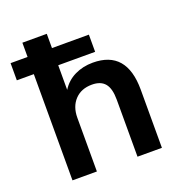

<svg xmlns="http://www.w3.org/2000/svg" viewBox="-143 -814 869 924"><g transform="rotate(-20 292.0 -352.5)"><path d="M72 0V-544H-15V-632H72V-705H197V-632H386V-544H197V-418Q222 -458 264 -478.5Q306 -499 357 -499Q530 -499 530 -298V0H405V-292Q405 -349 383.5 -375Q362 -401 317 -401Q262 -401 229.5 -366.5Q197 -332 197 -275V0Z"/></g></svg>

Font: Nunito Sans
Style: Bold
Weight: 700
Designer: Vernon Adams
Foundry: Vernon Adams
Version: Version 3.101; ttfautohint (v1.8.4.7-5d5b);gftools[0.9.27]